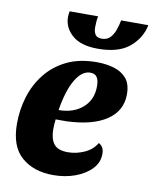

<svg xmlns="http://www.w3.org/2000/svg" viewBox="-85 -804 710 889"><g transform="rotate(10 270.0 -360.0)"><path d="M226 20Q134 20 77 -29.5Q20 -79 20 -186Q20 -251 38.5 -312Q57 -373 96 -422.5Q135 -472 194.5 -501Q254 -530 336 -530Q378 -530 415 -519.5Q452 -509 475 -482.5Q498 -456 498 -407Q498 -330 432.5 -285.5Q367 -241 245 -236Q232 -236 218.5 -236Q205 -236 193 -236Q190 -212 190 -189Q190 -145 208.5 -120.5Q227 -96 275 -96Q314 -96 352 -113Q390 -130 409 -163Q423 -155 428.5 -143.5Q434 -132 434 -116Q434 -76 405.5 -45.5Q377 -15 329.5 2.5Q282 20 226 20ZM199 -281Q269 -281 312.5 -319.5Q356 -358 355 -422Q355 -448 345.5 -462.5Q336 -477 314 -477Q275 -477 244.5 -426Q214 -375 199 -281ZM328 -592Q248 -592 207.5 -627.5Q167 -663 167 -713Q167 -725 170 -740H304Q301 -727 300 -713Q299 -699 299 -687Q299 -668 307 -654.5Q315 -641 338 -641Q363 -641 377.5 -656.5Q392 -672 400 -695Q408 -718 412 -740H540Q527 -677 476 -634.5Q425 -592 328 -592Z"/></g></svg>

Font: Sansita Swashed
Style: Bold
Weight: 700
Designer: Pablo Cosgaya
Foundry: Omnibus-Type
Version: Version 1.003; ttfautohint (v1.8.3)